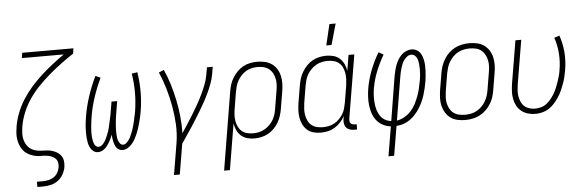

<svg xmlns="http://www.w3.org/2000/svg" viewBox="-56 -942 4112 1351"><g transform="rotate(-5 2000.0 -266.5)"><path d="M158 215V178H200Q220 178 240 173.5Q260 169 277.5 157.5Q295 146 305.5 127.5Q316 109 319 89Q322 71 318 54Q314 37 301 25.5Q288 14 271.5 8.5Q255 3 237.5 1Q220 -1 202 -0.5Q184 0 166.5 -3.5Q149 -7 133 -13.5Q117 -20 103 -29.5Q89 -39 78.5 -52Q68 -65 61 -80.5Q54 -96 49.5 -113Q45 -130 44 -147.5Q43 -165 44.5 -183Q46 -201 49 -219V-220Q57 -268 75.5 -316Q94 -364 122 -408Q150 -452 185 -492Q220 -532 259 -567.5Q298 -603 339.5 -635.5Q381 -668 424 -698H128L134 -735H496L490 -698Q445 -668 401 -635.5Q357 -603 315.5 -567.5Q274 -532 236 -492.5Q198 -453 167.5 -408Q137 -363 117 -313.5Q97 -264 89 -214Q86 -193 85 -172Q84 -151 88 -131.5Q92 -112 101.5 -94.5Q111 -77 125.5 -64.5Q140 -52 159.5 -45.5Q179 -39 199.5 -37.5Q220 -36 241 -35.5Q262 -35 281.5 -29.5Q301 -24 318 -14Q335 -4 346 11.5Q357 27 360 47.5Q363 68 360 89Q356 116 342 141.5Q328 167 305 184.5Q282 202 254.5 208.5Q227 215 200 215Z M605 8Q586 8 572 -3Q558 -14 550 -30Q542 -46 538.5 -63.5Q535 -81 533.5 -99Q532 -117 532 -136Q532 -155 533 -173.5Q534 -192 536.5 -211Q539 -230 542 -249Q554 -320 577 -390Q600 -460 633 -528L668 -512Q637 -447 614.5 -379Q592 -311 581 -243Q579 -231 577.5 -219Q576 -207 574.5 -195Q573 -183 572 -171Q571 -159 570.5 -147.5Q570 -136 570 -124Q570 -112 571 -100.5Q572 -89 574.5 -77.5Q577 -66 580.5 -55.5Q584 -45 592.5 -37Q601 -29 612 -29Q625 -29 636 -38.5Q647 -48 654.5 -59Q662 -70 667.5 -82.5Q673 -95 678.5 -107.5Q684 -120 688 -132.5Q692 -145 695 -158Q698 -171 701 -183.5Q704 -196 706.5 -209Q709 -222 712 -234.5Q715 -247 717 -260L730 -338H770L757 -260Q755 -247 753 -234.5Q751 -222 749.5 -209Q748 -196 747 -183.5Q746 -171 745 -158Q744 -145 744 -132.5Q744 -120 744.5 -107.5Q745 -95 746.5 -83Q748 -71 752.5 -59.5Q757 -48 765 -38.5Q773 -29 785 -29Q798 -29 808 -38Q818 -47 826 -58Q834 -69 839.5 -81Q845 -93 850 -105Q855 -117 859 -129.5Q863 -142 866.5 -154Q870 -166 873 -178.5Q876 -191 878.5 -203.5Q881 -216 884 -228.5Q887 -241 889 -253Q900 -322 900 -389.5Q900 -457 889 -522L929 -528Q940 -460 940 -390Q940 -320 928 -249Q925 -230 920.5 -211Q916 -192 911 -173.5Q906 -155 900 -136Q894 -117 886.5 -99Q879 -81 869.5 -63.5Q860 -46 847 -30Q834 -14 816 -3Q798 8 779 8Q766 8 755 2.5Q744 -3 736.5 -12.5Q729 -22 725 -33Q721 -44 718 -56Q715 -68 713.5 -80.5Q712 -93 711 -106Q706 -93 700.5 -80.5Q695 -68 688 -56Q681 -44 673 -33Q665 -22 654.5 -12.5Q644 -3 631 2.5Q618 8 605 8Z M1123 215 1160 -6Q1171 -73 1167.5 -139.5Q1164 -206 1152.5 -269.5Q1141 -333 1123 -394.5Q1105 -456 1080 -513L1116 -528Q1140 -476 1156.5 -421Q1173 -366 1185 -309Q1197 -252 1203 -193Q1209 -134 1208 -73Q1229 -105 1249.5 -136.5Q1270 -168 1289.5 -200Q1309 -232 1327.5 -264.5Q1346 -297 1362 -330.5Q1378 -364 1391.5 -398.5Q1405 -433 1411 -468L1420 -520H1461L1452 -468Q1447 -437 1435.5 -406Q1424 -375 1410 -344.5Q1396 -314 1380 -284.5Q1364 -255 1346.5 -226Q1329 -197 1311.5 -168.5Q1294 -140 1275.5 -112Q1257 -84 1238 -56Q1219 -28 1200 0L1164 215Z M1477 215 1568 -335Q1572 -360 1579.5 -384.5Q1587 -409 1601 -431.5Q1615 -454 1634 -473.5Q1653 -493 1676 -505.5Q1699 -518 1724.5 -523Q1750 -528 1774 -528H1775Q1803 -528 1829.5 -522Q1856 -516 1877.5 -501Q1899 -486 1913 -463.5Q1927 -441 1933 -415Q1939 -389 1938.5 -361Q1938 -333 1933 -305L1913 -185Q1909 -160 1901.5 -136Q1894 -112 1881 -89.5Q1868 -67 1849 -47.5Q1830 -28 1807 -15.5Q1784 -3 1759 2.5Q1734 8 1710 8Q1683 8 1658.5 1Q1634 -6 1615.5 -22.5Q1597 -39 1586.5 -62Q1576 -85 1572 -110L1518 215ZM1704 -29Q1724 -29 1745 -33.5Q1766 -38 1784.5 -48.5Q1803 -59 1819.5 -75Q1836 -91 1847 -110Q1858 -129 1864 -149.5Q1870 -170 1873 -191L1893 -311Q1897 -333 1898 -355Q1899 -377 1895 -397.5Q1891 -418 1881 -436.5Q1871 -455 1854.5 -468Q1838 -481 1817.5 -486Q1797 -491 1775 -491Q1754 -491 1733.5 -486.5Q1713 -482 1694 -471Q1675 -460 1660 -444Q1645 -428 1634 -409Q1623 -390 1617.5 -370Q1612 -350 1608 -329L1589 -213Q1585 -191 1584 -169Q1583 -147 1586.5 -126Q1590 -105 1599 -86Q1608 -67 1623.5 -53.5Q1639 -40 1660 -34.5Q1681 -29 1704 -29Z M2270 -600 2305 -748H2349L2307 -600ZM2178 8Q2151 8 2126 1Q2101 -6 2082.5 -22.5Q2064 -39 2053 -61.5Q2042 -84 2037.5 -109.5Q2033 -135 2034.5 -162Q2036 -189 2040 -215L2060 -335Q2064 -360 2071.5 -384Q2079 -408 2092.5 -430.5Q2106 -453 2124.5 -472.5Q2143 -492 2166 -504.5Q2189 -517 2214 -522.5Q2239 -528 2263 -528Q2290 -528 2315 -521Q2340 -514 2358 -497.5Q2376 -481 2387 -458Q2398 -435 2402 -410L2420 -520H2461L2386 -71Q2385 -62 2386 -54Q2387 -46 2392 -40Q2397 -34 2405.5 -31.5Q2414 -29 2422 -29H2435L2434 8H2415Q2399 8 2384 3.5Q2369 -1 2359 -12Q2349 -23 2346 -39Q2343 -55 2345 -71L2349 -94Q2337 -71 2318.5 -51Q2300 -31 2276.5 -17Q2253 -3 2227.5 2.5Q2202 8 2178 8ZM2197 -29Q2217 -29 2237.5 -33Q2258 -37 2277 -47.5Q2296 -58 2311.5 -73.5Q2327 -89 2338.5 -107.5Q2350 -126 2355.5 -146.5Q2361 -167 2365 -187L2385 -307Q2388 -329 2389 -351Q2390 -373 2386.5 -394Q2383 -415 2374.5 -434Q2366 -453 2350 -466.5Q2334 -480 2313.5 -485.5Q2293 -491 2270 -491Q2250 -491 2229 -486.5Q2208 -482 2189 -471.5Q2170 -461 2154 -445Q2138 -429 2126.5 -410Q2115 -391 2109.5 -370.5Q2104 -350 2100 -329L2080 -209Q2077 -187 2076 -165.5Q2075 -144 2079 -123Q2083 -102 2092 -83.5Q2101 -65 2117 -52Q2133 -39 2154 -34Q2175 -29 2197 -29Z M2638 215 2673 7Q2642 3 2616.5 -10.5Q2591 -24 2573.5 -46Q2556 -68 2546.5 -95.5Q2537 -123 2533.5 -152.5Q2530 -182 2531.5 -212.5Q2533 -243 2538 -274Q2549 -337 2573 -399.5Q2597 -462 2632 -520L2666 -501Q2634 -446 2610.5 -387Q2587 -328 2577 -268Q2573 -243 2572 -218Q2571 -193 2573 -168.5Q2575 -144 2581.5 -120.5Q2588 -97 2600.5 -77.5Q2613 -58 2633.5 -45.5Q2654 -33 2679 -30L2730 -343Q2734 -362 2738.5 -381.5Q2743 -401 2750 -419.5Q2757 -438 2767.5 -456Q2778 -474 2792.5 -488.5Q2807 -503 2826.5 -511.5Q2846 -520 2865 -520Q2883 -520 2898 -512.5Q2913 -505 2923 -492Q2933 -479 2938.5 -463Q2944 -447 2947 -430Q2950 -413 2950.5 -395.5Q2951 -378 2950 -360.5Q2949 -343 2947.5 -325Q2946 -307 2943 -289Q2939 -265 2933.5 -241Q2928 -217 2920.5 -193Q2913 -169 2902.5 -146Q2892 -123 2878 -101Q2864 -79 2846.5 -59.5Q2829 -40 2807.5 -25Q2786 -10 2761.5 -2Q2737 6 2713 7L2678 215ZM2719 -30Q2746 -34 2772.5 -49Q2799 -64 2819 -86Q2839 -108 2852.5 -134Q2866 -160 2876 -186.5Q2886 -213 2892.5 -240.5Q2899 -268 2904 -296Q2906 -309 2908 -323Q2910 -337 2910.5 -350.5Q2911 -364 2911 -377.5Q2911 -391 2910 -404.5Q2909 -418 2906.5 -431Q2904 -444 2898.5 -455.5Q2893 -467 2883 -475Q2873 -483 2859 -483Q2844 -483 2831 -473.5Q2818 -464 2808.5 -451Q2799 -438 2793.5 -424Q2788 -410 2783.5 -395.5Q2779 -381 2775.5 -366.5Q2772 -352 2770 -337Z M3199 8Q3171 8 3144 2Q3117 -4 3096 -19Q3075 -34 3061 -56.5Q3047 -79 3040.5 -105Q3034 -131 3035 -159Q3036 -187 3040 -215L3060 -335Q3064 -361 3072.5 -385.5Q3081 -410 3095 -433Q3109 -456 3129 -475Q3149 -494 3173 -506Q3197 -518 3223 -523Q3249 -528 3274 -528Q3302 -528 3329 -522Q3356 -516 3377 -501Q3398 -486 3412.5 -463.5Q3427 -441 3433 -415Q3439 -389 3438.5 -361Q3438 -333 3433 -305L3413 -185Q3409 -159 3401 -134.5Q3393 -110 3378.5 -87Q3364 -64 3344 -45Q3324 -26 3300 -14Q3276 -2 3250 3Q3224 8 3199 8ZM3201 -29Q3221 -29 3242 -33Q3263 -37 3282.5 -47.5Q3302 -58 3318.5 -74.5Q3335 -91 3346 -110Q3357 -129 3363.5 -149.5Q3370 -170 3373 -191L3393 -311Q3397 -333 3398 -355Q3399 -377 3394.5 -398Q3390 -419 3380 -437.5Q3370 -456 3354 -468.5Q3338 -481 3317 -486Q3296 -491 3273 -491Q3253 -491 3232 -487Q3211 -483 3191 -472.5Q3171 -462 3155 -445.5Q3139 -429 3127.5 -410Q3116 -391 3110 -370.5Q3104 -350 3100 -329L3080 -209Q3077 -187 3075.5 -165Q3074 -143 3078.5 -122Q3083 -101 3093 -82.5Q3103 -64 3119 -51.5Q3135 -39 3156.5 -34Q3178 -29 3201 -29Z M3694 8Q3667 8 3641.5 0.5Q3616 -7 3596.5 -22.5Q3577 -38 3564.5 -60.5Q3552 -83 3547 -108.5Q3542 -134 3543 -161Q3544 -188 3548 -215L3599 -520H3640L3588 -209Q3585 -188 3583.5 -167Q3582 -146 3585.5 -125.5Q3589 -105 3597 -86.5Q3605 -68 3619.5 -55Q3634 -42 3654 -35.5Q3674 -29 3695 -29Q3716 -29 3737.5 -35Q3759 -41 3776.5 -54.5Q3794 -68 3808.5 -86Q3823 -104 3834 -123Q3845 -142 3853.5 -162.5Q3862 -183 3869 -203.5Q3876 -224 3881.5 -244.5Q3887 -265 3890 -286Q3900 -345 3895.5 -403Q3891 -461 3873 -514L3910 -526Q3930 -469 3935 -406.5Q3940 -344 3929 -280Q3925 -256 3919 -232Q3913 -208 3904.5 -184.5Q3896 -161 3885.5 -138Q3875 -115 3860.5 -93Q3846 -71 3828.5 -51.5Q3811 -32 3789 -18Q3767 -4 3742.5 2Q3718 8 3694 8Z"/></g></svg>

Font: Iosevka SS18 Extralight
Style: Italic
Weight: 200
Italic angle: -9°
Monospace: yes
Designer: Belleve Invis
Foundry: Belleve Invis
Version: Version 25.1.1; ttfautohint (v1.8.4)